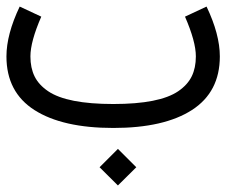

<svg xmlns="http://www.w3.org/2000/svg" viewBox="-154 -379 705 587"><path d="M-93.8 -358.9 -27.8 -328.1Q-61 -252 -61 -206.5Q-61 -171.4 -48.3 -145.5Q-35.6 -119.6 -6.8 -100.1Q22 -80.6 71.8 -70.8Q121.6 -61 192.4 -61Q263.2 -61 312.7 -70.8Q362.3 -80.6 390.9 -100.1Q419.4 -119.6 432.1 -145.5Q444.8 -171.4 444.8 -206.5Q444.8 -252 411.6 -328.1L477.5 -358.9Q518.1 -273.9 518.1 -206.5Q518.1 -97.7 432.9 -42.7Q347.7 12.2 192.4 12.2Q37.1 12.2 -48.6 -42.5Q-134.3 -97.2 -134.3 -206.5Q-134.3 -273.9 -93.8 -358.9ZM150.4 132.3 206.5 76.2 262.7 132.3 206.5 188Z"/></svg>

Font: AzarMehrMonospaced
Style: SansBold
Weight: 1
Designer: Amin Abedi
Version: Version 1.00